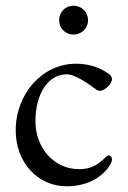

<svg xmlns="http://www.w3.org/2000/svg" viewBox="-20 -637 447 672"><path d="M237 -516C266 -516 288 -538 288 -566C288 -595 266 -617 237 -617C209 -617 187 -595 187 -566C187 -538 209 -516 237 -516ZM213 15C274 15 325 -7 357 -48C367 -61 372 -71 372 -79C372 -87 367 -93 361 -93C358 -93 354 -91 351 -88C319 -56 295 -45 256 -45C171 -45 104 -118 104 -212C104 -310 149 -377 214 -377C238 -377 279 -352 308 -330C316 -324 322 -319 329 -319C346 -319 372 -343 372 -360C372 -367 368 -373 360 -379C328 -402 289 -414 246 -414C129 -414 35 -310 35 -180C35 -69 112 15 213 15Z"/></svg>

Font: EB Garamond
Style: Regular
Weight: 400
Designer: Georg Duffner and Octavio Pardo
Foundry: Georg Duffner
Version: Version 1.000;PS 001.000;hotconv 1.0.88;makeotf.lib2.5.64775